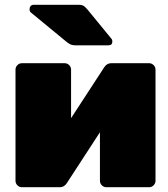

<svg xmlns="http://www.w3.org/2000/svg" viewBox="-20 -785 703 805"><path d="M72 0Q61 0 53 -8Q45 -16 45 -27V-493Q45 -504 53 -512Q61 -520 72 -520H251Q262 -520 270 -512Q278 -504 278 -493V-178L217 -196L417 -503Q422 -511 429.5 -515.5Q437 -520 446 -520H605Q616 -520 624 -512Q632 -504 632 -493V-27Q632 -16 624 -8Q616 0 605 0H426Q415 0 407 -8Q399 -16 399 -27V-342L460 -324L260 -17Q255 -9 247.5 -4.5Q240 0 231 0ZM298 -595Q282 -595 273 -600Q264 -605 256 -612L109 -733Q104 -738 104 -745Q104 -765 123 -765H309Q320 -765 327.5 -762Q335 -759 346 -746L446 -624Q451 -619 451 -611Q451 -595 435 -595Z"/></svg>

Font: Rubik Black
Style: Regular
Weight: 900
Designer: Hubert and Fischer
Foundry: Hubert and Fischer
Version: Version 2.300;gftools[0.9.30]